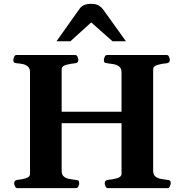

<svg xmlns="http://www.w3.org/2000/svg" viewBox="-20 -979 953 999"><path d="M70.3 0Q62 0 57.9 -9.8Q53.7 -19.5 53.7 -24.9Q53.7 -41 69.8 -43Q93.4 -44.9 114.8 -51.5Q136.2 -58.1 136.2 -74.2V-602.5Q136.2 -623.5 125 -633Q113.8 -642.5 97.9 -645.7Q82 -648.9 66.9 -649.9Q56.6 -650.9 53 -654.1Q49.3 -657.2 49.3 -668Q49.3 -673.3 53.5 -683.1Q57.6 -692.9 65.9 -692.9H371.1Q379.4 -692.9 383.5 -683.1Q387.7 -673.3 387.7 -668Q387.7 -651.9 371.6 -649.9Q346.7 -647.9 323.7 -641.4Q300.8 -634.8 300.8 -618.7V-90.3Q300.8 -69.3 313 -59.8Q325.2 -50.3 342.5 -47.5Q359.9 -44.6 374.5 -42.7Q384.8 -41.8 388.4 -39Q392.1 -36.1 392.1 -24.9Q392.1 -19.5 387.9 -9.8Q383.8 0 375.5 0ZM541.5 0Q533.2 0 529.1 -9.8Q524.9 -19.5 524.9 -24.9Q524.9 -41 541 -43Q564.6 -44.9 588.5 -51.5Q612.3 -58.1 612.3 -74.2V-602.5Q612.3 -623.5 599.9 -632.8Q587.4 -642.1 570.3 -645.3Q553.2 -648.4 538.1 -649.9Q527.8 -650.9 524.2 -654.1Q520.5 -657.2 520.5 -668Q520.5 -673.3 524.7 -683.1Q528.8 -692.9 537.1 -692.9H847.2Q855.5 -692.9 859.6 -683.1Q863.8 -673.3 863.8 -668Q863.8 -651.9 847.7 -649.9Q822.8 -647.9 799.8 -641.4Q776.9 -634.8 776.9 -618.7V-90.3Q776.9 -69.3 789.1 -60.1Q801.3 -50.8 818.6 -47.9Q835.9 -44.9 850.6 -43Q860.8 -42 864.5 -39.1Q868.2 -36.1 868.2 -24.9Q868.2 -19.5 864 -9.8Q859.9 0 851.6 0ZM260.7 -337.9V-397.5H649.9V-337.9ZM273.9 -764.2 394.5 -934.1Q401.9 -944.8 415.8 -951.9Q429.7 -959 454.6 -959Q480 -959 494.1 -950.2Q508.3 -941.4 516.6 -929.7L635.3 -764.2H565.4L454.6 -862.3L346.2 -764.2Z"/></svg>

Font: Gelasio
Style: Regular
Weight: 400
Designer: Eben Sorkin
Foundry: Eben Sorkin
Version: Version 1.008